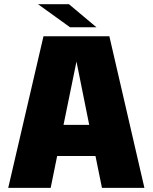

<svg xmlns="http://www.w3.org/2000/svg" viewBox="-20 -914 742 934"><path d="M20 0 191.5 -737.5H512L682.5 0H476L444.5 -155H258L226.5 0ZM289 -306.5H414L352 -614.5ZM449 -781.5H320.5L165 -893.5H315.5Z"/></svg>

Font: Epilogue Black
Style: Regular
Weight: 900
Designer: Tyler Finck
Foundry: Etcetera Type Co
Version: Version 2.111; ttfautohint (v1.8.3)